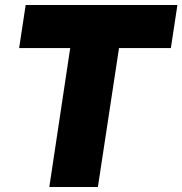

<svg xmlns="http://www.w3.org/2000/svg" viewBox="-20 -743 725 763"><path d="M176 0 259 -552H56L82 -723H685L659 -552H453L369 0Z"/></svg>

Font: Public Sans Black
Style: Italic
Weight: 900
Italic angle: -8°
Designer: The Public Sans project authors (U.S. Web Design System). Libre Franklin designed by Pablo Impallari and Rodrigo Fuenzal
Version: Version 1.007; ttfautohint (v1.8.1) -l 8 -r 50 -G 200 -x 14 